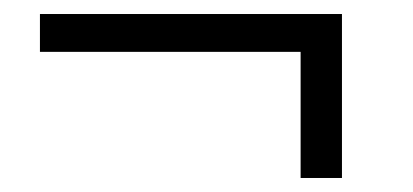

<svg xmlns="http://www.w3.org/2000/svg" viewBox="-20 -405 590 274"><path d="M37 -385H468V-331H37ZM409 -385H468V-151H409Z"/></svg>

Font: Alexandria Light
Style: Regular
Weight: 300
Designer: Mohamed Gaber
Foundry: Kief Type Foundry
Version: Version 5.100